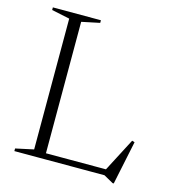

<svg xmlns="http://www.w3.org/2000/svg" viewBox="-107 -772 788 884"><g transform="rotate(15 287.5 -330.0)"><path d="M516.5 25.5H511L465.5 0H142V-28H501.5L458.5 -15.5L547.5 -186.5L560 -182.5ZM179 -654.5V0H36V-12.5L122 -31V-654.5L36 -672.5V-685H265V-672.5Z"/></g></svg>

Font: Newsreader 36pt Light
Style: Regular
Weight: 300
Designer: Hugues Gentile
Foundry: Production Type
Version: Version 1.003